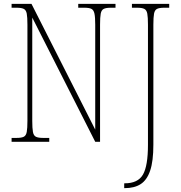

<svg xmlns="http://www.w3.org/2000/svg" viewBox="-20 -734 938 994"><path d="M623 240V215H626Q694 215 720 170Q746 125 746 16V-606Q746 -645 742.5 -663.5Q739 -682 727 -688Q715 -694 690 -694H663V-714H856V-694H830Q805 -694 793 -688Q781 -682 777.5 -663.5Q774 -645 774 -606V15Q774 100 757.5 149Q741 198 708.5 219Q676 240 626 240ZM40 0V-20H66Q91 -20 103 -26Q115 -32 118.5 -51Q122 -70 122 -108V-606Q122 -645 118.5 -663.5Q115 -682 103 -688Q91 -694 66 -694H40V-714H143L473 -63V-606Q473 -645 469 -663.5Q465 -682 453.5 -688Q442 -694 417 -694H385V-714H578V-694H554Q529 -694 517 -688Q505 -682 501.5 -663.5Q498 -645 498 -606V0H473L147 -643V-108Q147 -70 150.5 -51Q154 -32 166 -26Q178 -20 203 -20H235V0Z"/></svg>

Font: Noto Serif Condensed Thin
Style: Regular
Weight: 100
Width: 3
Designer: Monotype Design Team
Foundry: Monotype Imaging Inc.
Version: Version 2.013; ttfautohint (v1.8.4.7-5d5b)